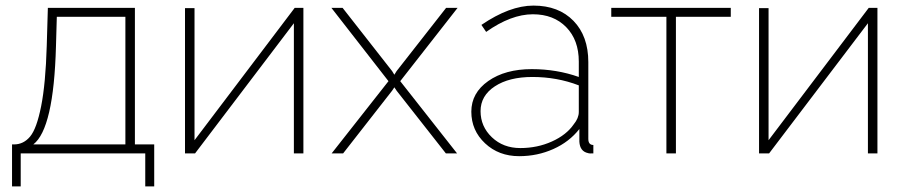

<svg xmlns="http://www.w3.org/2000/svg" viewBox="-20 -548 3236 686"><path d="M23 118V-32H30Q64 -32 87.5 -60Q111 -88 127 -168.5Q143 -249 147 -384L151 -520H462V-32H531V118H499V0H54V118ZM99 -32H428V-488H183L180 -383Q172 -88 99 -32Z M641 0V-519H675V-47L1033 -520H1064V0H1030V-465L677 0Z M1204 -520 1381 -294 1389 -281 1397 -294 1574 -520H1615L1410 -258L1613 0H1573L1397 -224L1389 -236L1381 -224L1206 0H1165L1368 -258L1164 -520Z M1880 -301Q1969 -301 2048 -273V-328Q2048 -405 2003 -451Q1958 -497 1884 -497Q1806 -497 1717 -434L1700 -459Q1801 -528 1886 -528Q1976 -528 2029 -473.5Q2082 -419 2082 -326V-52Q2082 -30 2100 -30V0Q2086 1 2081 -1Q2052 -7 2050 -42V-87Q2014 -41 1957 -15.5Q1900 10 1835 10Q1762 10 1713 -36Q1664 -82 1664 -149Q1664 -216 1724.5 -258.5Q1785 -301 1880 -301ZM2030 -104Q2048 -126 2048 -148V-243Q1970 -273 1882 -273Q1799 -273 1748 -239.5Q1697 -206 1697 -151Q1697 -96 1737.5 -57.5Q1778 -19 1839 -19Q1900 -19 1952 -42.5Q2004 -66 2030 -104Z M2361 0V-488H2164V-520H2591V-488H2395V0Z M2692 0V-519H2726V-47L3084 -520H3115V0H3081V-465L2728 0Z"/></svg>

Font: Raleway-v4020 ExtraLight
Style: Regular
Weight: 275
Designer: Matt McInerney, Pablo Impallari, Rodrigo Fuenzalida
Foundry: Matt McInerney, Pablo Impallari, Rodrigo Fuenzalida
Version: Version 4.020;PS 004.020;hotconv 1.0.88;makeotf.lib2.5.64775